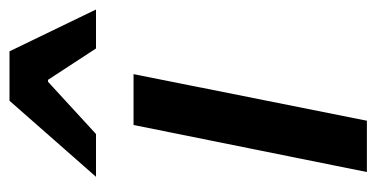

<svg xmlns="http://www.w3.org/2000/svg" viewBox="-214 -578 792 404"><g transform="rotate(-90 182.0 -376.0)"><path d="M22 0 121 -491H228L130 0ZM12 -570 172 -752H276L364 -570H282L216 -671H212L102 -570Z"/></g></svg>

Font: Source Sans 3 Semibold
Style: Italic
Weight: 600
Italic angle: -11°
Designer: Paul D. Hunt
Foundry: Adobe
Version: Version 3.052;hotconv 1.1.0;makeotfexe 2.6.0